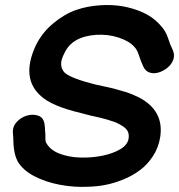

<svg xmlns="http://www.w3.org/2000/svg" viewBox="-20 -741 714 766"><path d="M334 4Q368 3 401.5 -3.5Q435 -10 472 -25Q509 -40 538 -62Q567 -83 589.5 -117Q612 -151 619 -193Q636 -300 533 -353Q518 -360 502.5 -366.5Q487 -373 464 -379L432 -388Q421 -391 392 -397Q365 -403 360 -404Q264 -428 238 -451Q226 -463 224 -482Q222 -501 237 -529Q267 -595 363 -602Q411 -605 453.5 -591Q496 -577 516 -554Q527 -543 534 -521Q541 -499 551 -477Q560 -457 577 -451.5Q594 -446 613.5 -452Q633 -458 649 -471.5Q665 -485 671.5 -503.5Q678 -522 669 -542Q659 -562 650 -590Q641 -618 620 -640Q583 -683 517 -704Q453 -725 380 -720Q329 -717 283 -701Q237 -685 192 -647.5Q147 -610 122 -558Q63 -429 143 -358Q187 -317 307 -289Q313 -288 341 -280L377 -272L404 -265Q424 -259 435.5 -255Q447 -251 457 -245Q480 -233 488 -220Q496 -207 493 -188Q489 -163 459.5 -145.5Q430 -128 387 -119.5Q344 -111 299 -112.5Q254 -114 217.5 -128Q181 -142 165 -170Q161 -175 161 -192Q161 -194 161 -197Q161 -200 161 -205Q161 -213 160 -214Q160 -232 158 -243Q155 -271 134 -279Q113 -287 88 -280Q63 -273 45.5 -253Q28 -233 32 -205L33 -188L34 -163Q37 -123 50 -98Q71 -62 116 -38.5Q161 -15 218 -4Q275 7 334 4Z"/></svg>

Font: Balsamiq Sans
Style: Bold Italic
Weight: 700
Italic angle: -12°
Designer: Michael Angeles
Foundry: Balsamiq SRL
Version: Version 1.020; ttfautohint (v1.8.4.7-5d5b);gftools[0.9.26]